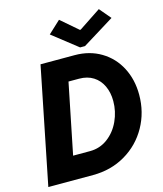

<svg xmlns="http://www.w3.org/2000/svg" viewBox="-135 -1047 970 1146"><g transform="rotate(-15 350.0 -474.0)"><path d="M164.1 -719.7H375Q466.8 -719.7 537.6 -677.2Q608.4 -634.8 647.2 -560.3Q686 -485.8 686 -392.6Q686 -284.2 635.7 -194.3Q585.4 -104.5 496.3 -52.2Q407.2 0 296.4 0H19.5ZM526.9 -396Q526.9 -448.2 507.6 -489.5Q488.3 -530.8 451.7 -554Q415 -577.1 364.3 -577.1H298.8L210.9 -142.6H315.9Q376.5 -142.6 424.8 -178.5Q473.1 -214.4 500 -272.9Q526.9 -331.5 526.9 -396ZM263.7 -877.4 339.4 -947.8 444.3 -857.4H449.2L585.4 -947.8L645 -877.4L448.7 -755.9H418.5Z"/></g></svg>

Font: Reddit Sans Vanilla ExtraBold
Style: Italic
Weight: 800
Italic angle: -11.25°
Designer: Stephen Hutchings
Version: Version 1.013